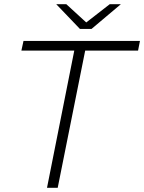

<svg xmlns="http://www.w3.org/2000/svg" viewBox="-20 -895 687 915"><path d="M334 -654H82L92 -700H647L638 -654H386L255 0H204ZM556 -875 416 -757H361L248 -875H296L391 -788L503 -875Z"/></svg>

Font: Idrija
Style: Italic
Weight: 300
Italic angle: -11.3°
Designer: Julieta Ulanovsky
Foundry: Julieta Ulanovsky
Version: Version 7.200